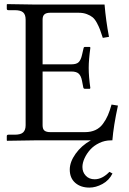

<svg xmlns="http://www.w3.org/2000/svg" viewBox="-20 -666 610 911"><path d="M404.3 224.1Q362.8 224.1 336.9 201.4Q311 178.7 311 138.7Q311 102.5 338.6 63.7Q366.2 24.9 410.6 0H141.6L13.7 2L12.2 0V-20Q12.2 -26.9 20 -26.9H49.8Q78.6 -26.9 90.1 -38.1Q101.6 -49.3 101.6 -71.8V-572.8Q101.6 -596.7 89.8 -607.2Q78.1 -617.7 49.8 -617.7H20Q12.2 -617.7 12.2 -624.5V-644.5L14.2 -646.5L142.1 -644.5H476.1Q482.4 -568.4 497.1 -491.2L467.8 -486.3Q459.5 -512.2 454.3 -525.9Q449.2 -539.6 439.7 -557.4Q430.2 -575.2 419.4 -584Q408.7 -592.8 391.8 -599.1Q375 -605.5 353 -605.5H218.3Q199.7 -605.5 190.9 -597.9Q182.1 -590.3 182.1 -572.8V-360.8H318.8Q343.3 -360.8 353.5 -371.3Q363.8 -381.8 369.1 -405.3L376 -435.1Q377 -443.4 383.3 -443.4H405.3Q408.7 -443.4 408.7 -439Q400.9 -381.8 400.9 -343.8Q400.9 -302.7 408.7 -248L406.2 -244.6H383.3Q376 -244.6 375 -252L369.1 -282.7Q364.7 -305.7 353.8 -316.2Q342.8 -326.7 318.8 -326.7H182.1V-71.8Q182.1 -53.2 191.2 -46.1Q200.2 -39.1 218.3 -39.1H383.8Q411.1 -39.1 432.4 -48.8Q453.6 -58.6 468 -77.9Q482.4 -97.2 491.7 -118.7Q501 -140.1 509.3 -169.9L539.6 -165Q518.6 -68.4 513.2 0H505.9Q477.1 0 451.2 12.5Q425.3 24.9 408.2 43.9Q391.1 63 381.1 85Q371.1 106.9 371.1 126.5Q371.1 150.9 387 167.7Q402.8 184.6 429.2 184.6Q465.3 184.6 499 149.4L513.7 157.2Q497.6 189.9 466.1 207Q434.6 224.1 404.3 224.1Z"/></svg>

Font: Libertinage
Style: l
Weight: 400
Designer: OSP
Foundry: OSP
Version: Version 1.0; 2008; OFL relea